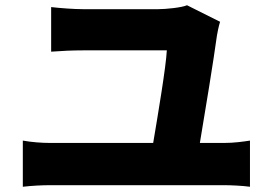

<svg xmlns="http://www.w3.org/2000/svg" viewBox="-20 -736 1040 732"><path d="M67 -200V-24C102 -28 140 -30 172 -30H834C859 -30 904 -28 933 -24V-200C907 -196 872 -191 834 -191H742C761 -303 795 -511 807 -600C808 -608 814 -637 819 -653L693 -716C673 -707 612 -701 583 -701C528 -701 370 -701 297 -701C263 -701 209 -705 175 -709V-539C213 -542 256 -544 298 -544C370 -544 544 -544 616 -544C613 -482 582 -298 564 -191H172C139 -191 100 -194 67 -200Z"/></svg>

Font: Noto Sans CJK HK Black
Style: Regular
Weight: 900
Designer: Ryoko NISHIZUKA 西塚涼子 (kana, bopomofo & ideographs); Paul D. Hunt (Latin, Greek & Cyrillic); Sandoll Communications 산돌커뮤니
Foundry: Adobe
Version: Version 2.004;hotconv 1.0.118;makeotfexe 2.5.65603